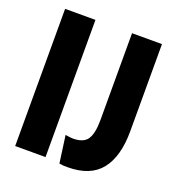

<svg xmlns="http://www.w3.org/2000/svg" viewBox="-123 -759 796 868"><g transform="rotate(20 274.5 -325.5)"><path d="M43 0V-660H189V0ZM258 6 240 -125Q252 -123 263 -122Q274 -121 276 -121Q328 -121 346.5 -150Q365 -179 365 -242V-660H509V-241Q509 -119 458 -55Q407 9 298 9Q285 9 276.5 8.5Q268 8 258 6Z"/></g></svg>

Font: Bricolage Grotesque 48pt Bricolage Grotesque 48pt Regular
Style: Bold
Weight: 700
Designer: Mathieu Triay
Foundry: Atelier Triay
Version: Version 1.000; ttfautohint (v1.8.4.7-5d5b);gftools[0.9.32]